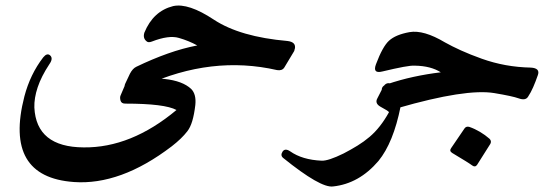

<svg xmlns="http://www.w3.org/2000/svg" viewBox="-20 -428 2010 693"><path d="M441 -144Q475 -148 508.5 -147.5Q542 -147 574 -143Q639 -136 670 -107Q689 -88 685 -49Q681 -15 674 8.5Q667 32 656 46Q646 59 632 72.5Q618 86 600 100Q507 171 418.5 203Q330 235 247 229Q-7 211 68 -80Q89 -160 136 -221Q150 -238 161 -228Q173 -217 158 -196Q129 -152 116 -113Q103 -74 104 -40Q111 103 282 104Q453 106 617 -31Q575 -54 432 -54Q418 -54 415 -65Q412 -76 415 -83Z M472 -187Q530 -215 585 -234.5Q640 -254 692 -264Q661 -281 626 -291Q590 -302 528 -278Q515 -273 509 -279Q495 -290 501 -310Q533 -388 605 -406Q660 -418 752 -357Q846 -295 1018 -280Q1050 -276 1044 -251Q1043 -250 1043 -248Q1043 -246 1042 -244L1006 -184Q998 -172 980 -175Q744 -229 503 -119Q458 -99 444 -102Q424 -108 432 -126Q436 -135 440.5 -144Q445 -153 449 -162Q459 -181 472 -187Z M1363 -114Q1374 -134 1394 -125Q1409 -114 1419 -90Q1430 -65 1426 -44Q1400 87 1346 153Q1276 235 1182 245Q1137 251 1002 142Q991 133 1000 119Q1009 106 1027 118Q1071 149 1141 152Q1165 153 1220 126Q1247 112 1270.5 97.5Q1294 83 1314 66Q1353 33 1384 -23Q1383 -27 1353 -43Q1332 -55 1342 -73Z M1337 -196Q1361 -260 1384 -281Q1408 -303 1458 -312Q1509 -321 1586 -275Q1611 -261 1644 -246Q1677 -231 1719 -216Q1761 -201 1805 -193Q1849 -185 1896 -184Q1931 -182 1921 -156Q1913 -133 1904.5 -113.5Q1896 -94 1886 -79Q1877 -64 1852 -73Q1830 -81 1764 -92Q1662 -109 1416 -38Q1401 -33 1393 -41Q1384 -50 1364 -86Q1347 -115 1377 -124Q1424 -140 1472.5 -150.5Q1521 -161 1571 -167Q1535 -190 1478 -191Q1465 -192 1435.5 -186.5Q1406 -181 1360 -170Q1324 -161 1337 -196ZM1657 35Q1663 27 1674 30Q1694 37 1712.5 48Q1731 59 1747 73Q1755 81 1750 91L1702 167Q1695 177 1684 169Q1674 161 1612 124Q1601 117 1608 107Z"/></svg>

Font: Amiri
Style: Bold
Weight: 700
Designer: Khaled Hosny
Version: Version 0.113